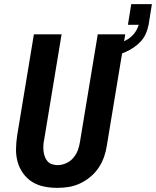

<svg xmlns="http://www.w3.org/2000/svg" viewBox="-20 -901 755 929"><path d="M257 8Q224 8 192.5 1.5Q161 -5 135.5 -21Q110 -37 92 -62Q74 -87 65.5 -117Q57 -147 57.5 -179.5Q58 -212 63 -245L144 -735H278L194 -227Q191 -213 190 -198.5Q189 -184 190.5 -170.5Q192 -157 196.5 -144Q201 -131 209.5 -121Q218 -111 231.5 -106.5Q245 -102 259 -102Q279 -102 299.5 -111Q320 -120 334.5 -137Q349 -154 356.5 -174Q364 -194 367 -215L453 -735H586L497 -197Q493 -169 483.5 -142Q474 -115 457.5 -90Q441 -65 417.5 -45.5Q394 -26 367.5 -13.5Q341 -1 313 3.5Q285 8 257 8ZM501 -625 491 -677Q507 -679 523.5 -682.5Q540 -686 555.5 -691.5Q571 -697 586.5 -704.5Q602 -712 615 -723.5Q628 -735 637 -749.5Q646 -764 651 -780V-781H599L615 -881H715L699 -781Q695 -760 686 -739Q677 -718 661.5 -701Q646 -684 626.5 -671Q607 -658 586.5 -649Q566 -640 544.5 -634Q523 -628 501 -625Z"/></svg>

Font: Iosevka SS04 XBd Ex Obl
Style: Regular
Weight: 800
Width: 7
Italic angle: -9°
Monospace: yes
Designer: Belleve Invis
Foundry: Belleve Invis
Version: Version 19.0.0; ttfautohint (v1.8.4)